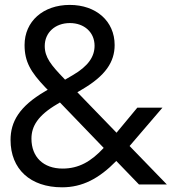

<svg xmlns="http://www.w3.org/2000/svg" viewBox="-20 -759 707 790"><path d="M235.4 11.7C318.8 11.7 387.2 -23.9 458.5 -96.7L551.8 0H666.5L513.2 -158.2L648.4 -315.9H544.9L459.5 -212.9L298.3 -379.4L317.9 -391.1C414.1 -447.3 451.7 -504.4 451.7 -573.7C451.7 -672.4 375 -738.8 267.1 -738.8C157.2 -738.8 81.1 -670.9 81.1 -573.7C81.1 -504.9 106.4 -462.4 167 -398.9L176.3 -389.6L165.5 -383.3C58.6 -320.8 23.4 -257.3 23.4 -183.1C23.4 -63 105 11.7 235.4 11.7ZM109.4 -188.5C109.4 -239.7 136.2 -284.2 215.3 -330.6L226.6 -337.4L406.7 -150.4C354.5 -94.2 304.2 -65.4 237.3 -65.4C158.7 -65.4 109.4 -112.8 109.4 -188.5ZM164.1 -569.8C164.1 -624.5 206.5 -664.1 267.6 -664.1C326.7 -664.1 369.1 -626 369.1 -570.8C369.1 -526.4 343.8 -487.3 279.3 -449.7L247.6 -431.2L245.1 -434.1C189.9 -491.2 164.1 -522.9 164.1 -569.8Z"/></svg>

Font: Guggenheim Sans Display
Style: Regular
Weight: 400
Designer: Modified by Tom Baber under direction of Pentagram Design 2023
Foundry: rsms
Version: Version 1.001;Glyphs 3.1.2 (3151)